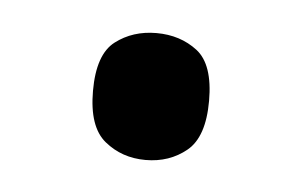

<svg xmlns="http://www.w3.org/2000/svg" viewBox="-27 -451 296 189"><g transform="rotate(5 121.5 -356.5)"><path d="M121.7 -293.3Q98.3 -293.3 81.3 -307.2Q64.3 -321 64.3 -356.7Q64.3 -392.7 81.3 -405.7Q98.3 -418.7 121.7 -418.7Q145.3 -418.7 162.2 -405.7Q179 -392.7 179 -356.7Q179 -321 162.2 -307.2Q145.3 -293.3 121.7 -293.3Z"/></g></svg>

Font: Noto Serif Hentaigana ExtraLight
Style: Regular
Weight: 200
Designer: Kazuhiro Yamada
Foundry: nipponia
Version: Version 1.000